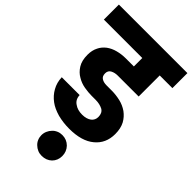

<svg xmlns="http://www.w3.org/2000/svg" viewBox="-311 -834 1187 1187"><g transform="rotate(45 282.5 -240.5)"><path d="M471.2 -608.9V-424.8H288.1Q263.2 -424.8 244.1 -415Q223.1 -404.8 223.1 -378.9Q223.1 -353 241.2 -342.8Q257.3 -333 282.2 -333H327.1Q364.3 -333 401.9 -324.2Q437.5 -315.9 467.8 -294.9Q497.6 -272.9 515.1 -241.2Q533.2 -207 533.2 -158.2Q533.2 -76.7 475.1 -28.8Q417.5 20 308.1 20Q255.9 20 208 7.8Q158.2 -6.3 127 -29.8Q92.8 -55.2 73.2 -90.8Q52.2 -127.4 50.8 -172.9H207Q208.5 -135.3 236.8 -117.2Q262.7 -98.1 303.2 -98.1Q340.8 -98.1 363.8 -115.2Q384.8 -131.8 384.8 -159.2Q384.8 -193.4 360.8 -208Q333.5 -222.2 297.9 -222.2H262.2Q233.4 -222.2 199.2 -228Q164.1 -233.9 134.8 -252Q105 -268.6 85 -300.8Q64.9 -332.5 64.9 -383.8Q64.9 -422.9 80.1 -452.1Q92.3 -478 119.1 -499Q145 -517.6 176.8 -525.9Q211.4 -535.2 248 -535.2H318.8V-608.9H-17.1V-740.2H582V-608.9ZM214.8 169.9Q214.8 150.4 222.2 133.8Q229.5 116.7 242.2 104Q252.9 91.8 271 84Q286.6 77.1 306.2 77.1Q345.2 77.1 372.1 104Q397.9 131.3 397.9 169.9Q397.9 208 372.1 233.9Q345.7 258.8 306.2 258.8Q286.6 258.8 271 252Q253.9 244.6 242.2 232.9Q229.5 221.7 222.2 205.1Q214.8 188 214.8 169.9Z"/></g></svg>

Font: PoppinsZ
Style: Bold
Weight: 700
Designer: Ninad Kale (Devanagari), Jonny Pinhorn (Latin)
Foundry: Indian Type Foundry
Version: Version 3.002;FEAKit 1.0